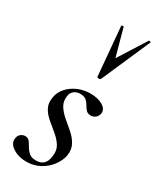

<svg xmlns="http://www.w3.org/2000/svg" viewBox="-191 -788 702 857"><g transform="rotate(30 159.5 -360.0)"><path d="M103 11Q63 11 34 -8Q5 -27 9 -54Q11 -70 21.5 -78Q32 -86 44 -86Q59 -86 67 -75Q75 -64 82.5 -50.5Q90 -37 102.5 -26Q115 -15 139 -15Q163 -15 177 -28.5Q191 -42 194 -69Q199 -100 185 -122.5Q171 -145 148.5 -163.5Q126 -182 104 -200.5Q82 -219 69.5 -242Q57 -265 63 -297Q68 -326 88.5 -348.5Q109 -371 138.5 -383.5Q168 -396 201 -396Q240 -396 265 -381Q290 -366 287 -343Q284 -327 273 -319Q262 -311 252 -311Q234 -311 225.5 -320.5Q217 -330 210.5 -342Q204 -354 193.5 -363Q183 -372 162 -372Q144 -372 131 -362Q118 -352 116 -335Q111 -306 124.5 -284Q138 -262 160.5 -243Q183 -224 205.5 -204.5Q228 -185 241 -161Q254 -137 249 -105Q244 -77 224 -50Q204 -23 173 -6Q142 11 103 11ZM190 -477 168 -726Q168 -729 173.5 -729.5Q179 -730 180 -727L218 -588L308 -730Q309 -732 314.5 -730.5Q320 -729 318 -726L209 -477Q207 -472 198.5 -472Q190 -472 190 -477Z"/></g></svg>

Font: Cormorant Medium
Style: Italic
Weight: 500
Italic angle: -10°
Designer: Christian Thalmann (Catharsis Fonts)
Foundry: Catharsis Fonts
Version: Version 4.000